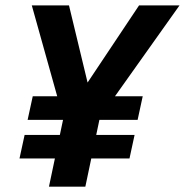

<svg xmlns="http://www.w3.org/2000/svg" viewBox="-20 -696 689 716"><path d="M298.3 0H162.6L216.3 -254.9L98.6 -675.8H237.3L306.6 -388.2L498.5 -675.8H649.4L352.5 -257.8ZM493.2 -249H83L102.1 -336.9H512.2ZM462.9 -105H52.7L71.8 -192.9H481.9Z"/></svg>

Font: Cadman
Style: Bold Italic
Weight: 700
Italic angle: -12°
Designer: Paul James MIller
Foundry: High-Logic / Made with FontCreator
Version: Version 2.114;March 28, 2021;FontCreator 13.0.0.2683 64-bit